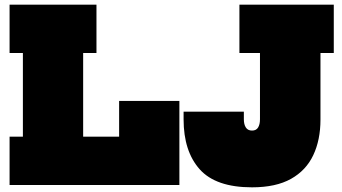

<svg xmlns="http://www.w3.org/2000/svg" viewBox="-20 -792 1464 822"><path d="M21 -565V-772H393V-565H336V-207H578V0H21V-207H78V-565ZM748 -360V0H490V-360ZM1059 10Q904 10 835 -67.2Q766 -144.5 766 -281V-314H1024V-281Q1024 -259.5 1032.5 -246.2Q1041 -233 1059 -233Q1077 -233 1085 -246.2Q1093 -259.5 1093 -281V-565H1005V-772H1409V-565H1352V-280Q1352 -193 1321.2 -127.8Q1290.5 -62.5 1225.8 -26.2Q1161 10 1059 10Z"/></svg>

Font: Hepta Slab ExtraLight Black
Style: Regular
Weight: 900
Version: Version 1.102